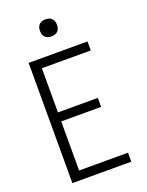

<svg xmlns="http://www.w3.org/2000/svg" viewBox="-171 -1020 842 1103"><g transform="rotate(-20 250.0 -468.5)"><path d="M74 0V-735H434V-680H135V-410H379V-355H135V-55H434V0ZM250 -833Q239 -833 229 -836Q219 -839 211.5 -846.5Q204 -854 201 -864Q198 -874 198 -885Q198 -896 201 -906Q204 -916 211.5 -923.5Q219 -931 229 -934Q239 -937 250 -937Q261 -937 271 -934Q281 -931 288.5 -923.5Q296 -916 299 -906Q302 -896 302 -885Q302 -874 299 -864Q296 -854 288.5 -846.5Q281 -839 271 -836Q261 -833 250 -833Z"/></g></svg>

Font: Iosevka Custom Light
Style: Regular
Weight: 300
Monospace: yes
Designer: Belleve Invis
Foundry: Belleve Invis
Version: Version 27.3.5